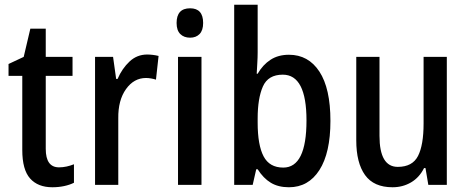

<svg xmlns="http://www.w3.org/2000/svg" viewBox="-20 -780 1975 810"><path d="M229 -74Q245 -74 261 -77.5Q277 -81 292 -87V-9Q274 0 250.5 5Q227 10 201 10Q140 10 107 -27Q74 -64 74 -147V-460H16V-510L80 -540L108 -659H173V-540H286V-460H173V-152Q173 -74 229 -74Z M601 -550Q612 -550 624.5 -548.5Q637 -547 649 -544L638 -444Q629 -447 617.5 -449Q606 -451 596 -451Q545 -451 511.5 -404Q478 -357 479 -281V0H381V-540H457L470 -447H476Q495 -491 526.5 -520.5Q558 -550 601 -550Z M782 -745Q837 -745 837 -683Q837 -652 822 -636.5Q807 -621 782 -621Q756 -621 740.5 -636.5Q725 -652 725 -683Q725 -745 782 -745ZM830 -540V0H731V-540Z M1067 -559Q1067 -538 1065.5 -514Q1064 -490 1063 -469H1067Q1089 -507 1121.5 -528Q1154 -549 1199 -549Q1281 -549 1327.5 -478Q1374 -407 1374 -270Q1374 -135 1327.5 -62.5Q1281 10 1199 10Q1154 10 1122.5 -9Q1091 -28 1067 -66H1061L1046 0H968V-760H1067ZM1173 -465Q1111 -465 1089 -415Q1067 -365 1067 -280V-263Q1067 -168 1092 -120.5Q1117 -73 1175 -73Q1273 -73 1273 -272Q1273 -465 1173 -465Z M1865 -540V0H1787L1775 -71H1769Q1749 -31 1714 -10.5Q1679 10 1636 10Q1557 10 1520 -41.5Q1483 -93 1483 -188V-540H1581V-207Q1581 -76 1658 -76Q1720 -76 1743.5 -122Q1767 -168 1767 -259V-540Z"/></svg>

Font: Noto Sans Malayalam Condensed Medium
Style: Regular
Weight: 500
Width: 3
Designer: Jelle Bosma - Monotype Design Team
Foundry: Monotype Imaging Inc.
Version: Version 2.104; ttfautohint (v1.8.4.7-5d5b)